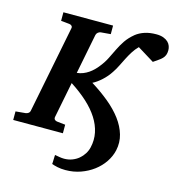

<svg xmlns="http://www.w3.org/2000/svg" viewBox="-143 -794 1009 1101"><g transform="rotate(15 361.0 -243.5)"><path d="M366.2 -323.2Q424.3 -287.1 471.7 -248Q519 -209 550.8 -166.5Q582.5 -124 595.7 -78.6Q608.9 -33.2 598.6 14.6Q590.3 52.2 567.6 85.9Q544.9 119.6 511.2 145Q477.5 170.4 435.3 185.3Q393.1 200.2 345.7 200.2Q319.3 200.2 298.1 195.6Q276.9 190.9 264.2 186Q264.6 182.6 264.9 175.5Q265.1 168.5 265.4 160.4Q265.6 152.3 265.9 144.8Q266.1 137.2 266.6 131.8Q279.3 134.3 294.2 136.7Q309.1 139.2 321.8 139.2Q347.2 139.2 369.1 130.9Q391.1 122.6 408 108.4Q424.8 94.2 436.3 75.9Q447.8 57.6 452.6 37.1Q463.4 -8.3 454.3 -51.8Q445.3 -95.2 419.2 -136.2Q393.1 -177.2 350.6 -216.1Q308.1 -254.9 252 -291L210 -78.1Q208.5 -68.4 214.1 -62.7Q219.7 -57.1 228 -56.2L277.8 -50.8V0H-17.1V-50.8L41 -56.2Q50.3 -57.1 57.9 -62.7Q65.4 -68.4 66.9 -78.1L168.9 -592.8Q171.4 -602.5 165.8 -608.4Q160.2 -614.3 150.9 -615.2L101.1 -620.1V-670.9H396V-620.1L337.9 -615.2Q329.6 -614.3 322 -608.4Q314.5 -602.5 312 -592.8L265.1 -355Q284.7 -356.9 301.8 -363.8Q318.8 -370.6 333.5 -380.6Q348.1 -390.6 360.8 -403.1Q373.5 -415.5 383.8 -429.2Q406.2 -457 420.2 -485.4Q434.1 -513.7 447.8 -541.7Q461.4 -569.8 479.5 -596.9Q497.6 -624 528.8 -649.9Q550.3 -667 580.1 -677Q609.9 -687 648.9 -687Q674.3 -687 691.7 -680.4Q709 -673.8 719.5 -663.6Q730 -653.3 734.4 -640.6Q738.8 -627.9 738.8 -616.2Q738.8 -598.6 734.1 -587.2Q729.5 -575.7 720.7 -566.7Q711.9 -557.6 699.2 -549.1Q686.5 -540.5 669.9 -528.8L570.8 -589.8Q552.2 -571.3 538.6 -549.6Q524.9 -527.8 513.2 -504.9L490.2 -459Q479 -436 464.8 -415Q445.3 -384.8 418.5 -360.4Q391.6 -335.9 366.2 -323.2Z"/></g></svg>

Font: Charis SIL CyrE
Style: Bold Italic
Weight: 700
Italic angle: -11°
Foundry: SIL International
Version: Version 5.000